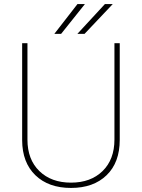

<svg xmlns="http://www.w3.org/2000/svg" viewBox="-20 -926 707 956"><path d="M576.2 -710.9V-229.5Q576.2 -116.7 510.7 -53.5Q445.3 9.8 333.5 9.8Q221.7 9.8 156.2 -53.5Q90.8 -116.7 90.3 -227.5V-710.9H116.7V-230.5Q116.7 -131.8 176 -74.2Q235.4 -16.6 333.5 -16.6Q431.6 -16.6 490.7 -74.2Q549.8 -131.8 549.8 -231V-710.9ZM502.4 -905.8H541.5L400.9 -757.3H365.2ZM365.7 -905.8H402.8L284.2 -757.3H250.5Z"/></svg>

Font: Roboto Thin
Style: Regular
Weight: 250
Designer: Google
Version: Version 2.134; 2016